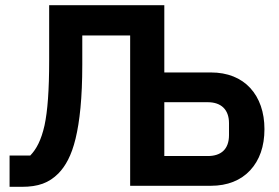

<svg xmlns="http://www.w3.org/2000/svg" viewBox="-20 -718 1078 742"><path d="M17 -117H97C121 -142 139 -176 152 -233C164 -289 170 -369 170 -485V-698H615V-438H795C859 -438 911 -417 947 -378C983 -339 1002 -284 1002 -219C1002 -152 983 -99 947 -60C911 -21 859 0 795 0H483V-581H298V-468C298 -339 288 -248 272 -182C256 -116 233 -76 206 -48C169 -11 128 4 64 4H17ZM783 -115C834 -115 865 -141 865 -196V-242C865 -295 834 -323 783 -323H615V-115Z"/></svg>

Font: Plexus Sans SemiBold
Style: Regular
Weight: 600
Version: Version 2.001;PS 002.001;hotconv 1.0.70;makeotf.lib2.5.58329